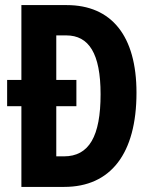

<svg xmlns="http://www.w3.org/2000/svg" viewBox="-20 -734 599 754"><path d="M242 -714H64V-420H8V-317H64V0H232C415 0 516 -131 516 -370C516 -593 418 -714 242 -714ZM240 -595C329 -595 375 -524 375 -364C375 -199 330 -120 231 -120H201V-317H280V-420H201V-595Z"/></svg>

Font: Noto Sans Lao Looped ExtraCondensed
Style: Bold
Weight: 700
Width: 2
Designer: Mark Frömberg, Ben Mitchell
Foundry: The Fontpad Ltd
Version: Version 1.002